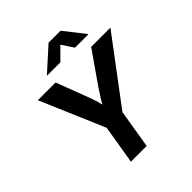

<svg xmlns="http://www.w3.org/2000/svg" viewBox="-249 -1113 1278 1278"><g transform="rotate(-45 389.5 -474.0)"><path d="M245.1 0 290.5 -273.4 96.2 -727.5H263.2L348.6 -502.4Q361.8 -468.8 371.1 -435.8Q380.4 -402.8 389.2 -358.9H356.4Q378.4 -403.3 398.7 -436.3Q418.9 -469.2 441.4 -502.4L598.1 -727.5H779.3L438.5 -273.4L393.1 0ZM380.9 -799.8H255.9L256.8 -802.7L417.5 -947.8H530.3L644 -802.7L643.6 -799.8H518.6L463.4 -882.8Z"/></g></svg>

Font: Inter 17pt
Style: Bold Italic
Weight: 700
Italic angle: -9.3988°
Version: Version 4.001;git-66647c0bb